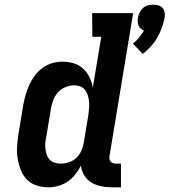

<svg xmlns="http://www.w3.org/2000/svg" viewBox="-20 -791 723 819"><path d="M589 -561 547 -605Q562 -617 573.5 -631Q585 -645 594 -661Q587 -664 580.5 -669Q574 -674 571 -681.5Q568 -689 567.5 -697.5Q567 -706 568 -715Q570 -726 575.5 -737Q581 -748 590 -756.5Q599 -765 611 -768Q623 -771 634 -771Q645 -771 656 -768Q667 -765 674 -756.5Q681 -748 682.5 -737Q684 -726 682 -715Q678 -693 670 -671.5Q662 -650 650.5 -630Q639 -610 623 -592.5Q607 -575 589 -561ZM187 8Q160 8 135.5 0Q111 -8 94 -26Q77 -44 68 -67.5Q59 -91 55 -116.5Q51 -142 53 -168.5Q55 -195 59 -221L79 -342Q83 -364 89 -385.5Q95 -407 104.5 -428Q114 -449 128 -468Q142 -487 161 -501Q180 -515 202.5 -521.5Q225 -528 246 -528Q271 -528 294.5 -521Q318 -514 334.5 -498.5Q351 -483 361.5 -462Q372 -441 376 -418L412 -634H374L373 -735H548L447 -125Q446 -118 447 -112Q448 -106 452 -101.5Q456 -97 462 -95Q468 -93 474 -93H496V8H457Q433 8 411 3.5Q389 -1 370 -12.5Q351 -24 339.5 -43Q328 -62 325 -84Q315 -65 301 -47Q287 -29 268.5 -16.5Q250 -4 228.5 2Q207 8 187 8ZM238 -93Q255 -93 273 -98.5Q291 -104 304.5 -116.5Q318 -129 326 -146Q334 -163 337 -180L357 -301Q359 -315 360 -329Q361 -343 360 -356.5Q359 -370 355 -383Q351 -396 344 -406Q337 -416 324 -421.5Q311 -427 297 -427Q278 -427 259.5 -419.5Q241 -412 227.5 -397Q214 -382 207 -363.5Q200 -345 197 -326L177 -205Q174 -192 173 -179Q172 -166 174 -153.5Q176 -141 180 -129.5Q184 -118 192.5 -109.5Q201 -101 213 -97Q225 -93 238 -93Z"/></svg>

Font: Iosevka HT Extended
Style: Bold Italic
Weight: 700
Width: 7
Italic angle: -9°
Monospace: yes
Designer: Belleve Invis
Foundry: Belleve Invis
Version: Version 32.3.0; ttfautohint (v1.8.4)